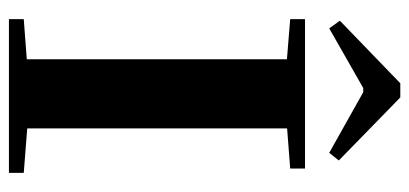

<svg xmlns="http://www.w3.org/2000/svg" viewBox="-263 -653 916 430"><g transform="rotate(90 195.0 -438.0)"><path d="M43.5 -717.3 26.4 -741.2 166.5 -876.5H198.2L339.4 -738.8L322.3 -717.3L186.5 -793.5H177.2ZM22.9 0V-33.2L112.8 -40V-622.6L22.9 -629.9V-663.1H357.4V-629.9L267.6 -623V-41L367.2 -33.2V0Z"/></g></svg>

Font: Elstob 10pt
Style: Bold
Weight: 700
Designer: Peter S. Baker
Version: Version 1.015